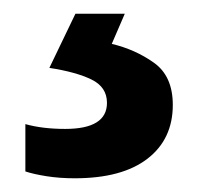

<svg xmlns="http://www.w3.org/2000/svg" viewBox="-20 -20 289 280"><path d="M232 133Q232 183 195 211.5Q158 240 89 240Q67 240 48 237Q29 234 17 230V161Q42 168 75 168Q136 168 136 130Q136 107 113.5 96Q91 85 52 79L90 0H162L143 44Q177 52 204.5 71.5Q232 91 232 133Z"/></svg>

Font: Noto Sans Lao UI SemBd
Style: Regular
Weight: 600
Designer: Monotype Design Team
Foundry: Monotype Imaging Inc.
Version: Version 2.000; ttfautohint (v1.8.4.7-5d5b)